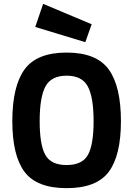

<svg xmlns="http://www.w3.org/2000/svg" viewBox="-20 -965 692 997"><path d="M466 -336Q466 -460 436 -516Q406 -572 326 -572Q246 -572 216 -516Q186 -460 186 -336Q186 -213 215.5 -160.5Q245 -108 326 -108Q407 -108 436.5 -160.5Q466 -213 466 -336ZM44 -336Q44 -517 107.5 -604.5Q171 -692 326 -692Q481 -692 544.5 -604.5Q608 -517 608 -336Q608 -157 544.5 -72.5Q481 12 326 12Q171 12 107.5 -72.5Q44 -157 44 -336ZM204 -945 456 -839 423 -746 163 -825Z"/></svg>

Font: TitilliumText
Style: ExtraBold
Weight: 800
Designer: Accademia di Belle Arti di Urbino and others
Foundry: Accademia di Belle Arti di Urbino and others.
Version: Version 60.001